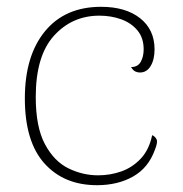

<svg xmlns="http://www.w3.org/2000/svg" viewBox="-20 -532 539 564"><path d="M265 12Q168 12 110.5 -52Q53 -116 53 -243Q53 -368 112 -440Q171 -512 277 -512Q349 -512 391.5 -478.5Q434 -445 434 -387Q434 -357 422.5 -338Q411 -319 391 -319Q384 -319 377.5 -322Q371 -325 365 -335Q385 -335 393.5 -350.5Q402 -366 402 -387Q402 -421 383.5 -443Q365 -465 335.5 -475.5Q306 -486 272 -486Q192 -486 138.5 -427Q85 -368 85 -247Q85 -159 112 -108.5Q139 -58 181 -37.5Q223 -17 268 -17Q304 -17 336.5 -28.5Q369 -40 393.5 -66Q418 -92 427 -135Q436 -131 440 -122.5Q444 -114 435 -92Q416 -39 371 -13.5Q326 12 265 12Z"/></svg>

Font: Arima Thin
Style: Regular
Weight: 100
Designer: Joana Correia and Natanael Gama
Foundry: NDISCOVER
Version: Version 1.101;gftools[0.9.23]